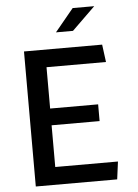

<svg xmlns="http://www.w3.org/2000/svg" viewBox="-61 -987 743 1034"><g transform="rotate(-5 310.0 -470.0)"><path d="M90 0H530L542.5 -95.5H203.5V-321H463V-411.5H203.5V-635H525L512.5 -730H90ZM270.5 -817.5 371.5 -940H488L362.5 -817.5Z"/></g></svg>

Font: Monaspace Krypton Medium
Style: Regular
Weight: 500
Designer: Riley Cran & the Lettermatic Team
Foundry: Lettermatic
Version: Version 1.101 (Monaspace Krypton)